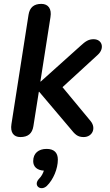

<svg xmlns="http://www.w3.org/2000/svg" viewBox="-20 -698 568 989"><path d="M85 8C124 8 146 -10 152 -48L180 -225H182L342 -36C366 -6 379 8 411 8C455 8 477 -37 447 -74L302 -249L484 -416C520 -449 507 -496 462 -496C436 -496 420 -485 395 -462L190 -278H188L240 -610C247 -652 229 -678 193 -678C155 -678 133 -660 127 -622L39 -59C32 -16 50 8 85 8ZM221 260C255 227 278 171 278 124C278 88 258 69 220 69C179 69 151 91 151 132C151 161 171 179 206 181C201 196 194 210 181 223C149 257 189 289 221 260Z"/></svg>

Font: SN Pro Semibold
Style: Italic
Weight: 600
Italic angle: -9°
Designer: Tobias Whetton
Foundry: Supernotes
Version: Version 1.001;Glyphs 3.2 (3249)